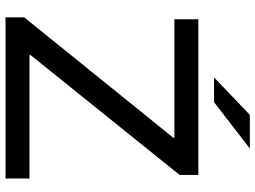

<svg xmlns="http://www.w3.org/2000/svg" viewBox="-135 -792 927 697"><g transform="rotate(90 328.5 -443.5)"><path d="M628 -87V0H43V-68L480 -609V-613H50V-700H615V-632L180 -91V-87ZM397 -887H519L351 -757H261Z"/></g></svg>

Font: CMG Sans Medium
Style: Regular
Weight: 500
Designer: Julieta Ulanovsky
Foundry: Julieta Ulanovsky
Version: Version 7.200